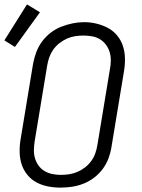

<svg xmlns="http://www.w3.org/2000/svg" viewBox="-25 -847 645 875"><path d="M251 8Q222 8 193.5 2.5Q165 -3 141 -16Q117 -29 99.5 -50.5Q82 -72 73.5 -98.5Q65 -125 64.5 -154.5Q64 -184 69 -213L126 -558Q131 -584 140.5 -609.5Q150 -635 166.5 -657.5Q183 -680 205.5 -697.5Q228 -715 253.5 -725Q279 -735 305.5 -740.5Q332 -746 358 -746Q388 -746 416 -739Q444 -732 468 -719Q492 -706 509.5 -684.5Q527 -663 535.5 -636.5Q544 -610 544.5 -580.5Q545 -551 540 -522L483 -177Q479 -151 469.5 -125.5Q460 -100 443.5 -77.5Q427 -55 404 -37.5Q381 -20 355.5 -10Q330 0 303.5 4Q277 8 251 8ZM252 -50Q272 -50 291 -53Q310 -56 328.5 -64Q347 -72 363 -84.5Q379 -97 391 -113.5Q403 -130 409.5 -149Q416 -168 419 -187L476 -532Q480 -552 480 -572Q480 -592 474.5 -610Q469 -628 457.5 -643.5Q446 -659 430 -668.5Q414 -678 394.5 -681.5Q375 -685 355 -685Q336 -685 317 -682Q298 -679 280 -671Q262 -663 245.5 -650Q229 -637 217.5 -620.5Q206 -604 199.5 -585.5Q193 -567 190 -548L133 -203Q130 -184 129.5 -164Q129 -144 134.5 -125.5Q140 -107 151 -92Q162 -77 178 -67.5Q194 -58 213 -54Q232 -50 252 -50ZM43 -633 -5 -663 98 -827 157 -791Z"/></svg>

Font: Iosevka Slab LtExObl
Style: Regular
Weight: 300
Width: 7
Italic angle: -9°
Monospace: yes
Designer: Belleve Invis
Foundry: Belleve Invis
Version: Version 11.1.0; ttfautohint (v1.8.3)